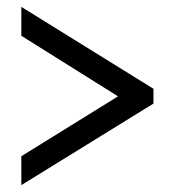

<svg xmlns="http://www.w3.org/2000/svg" viewBox="-20 -637 508 558"><path d="M42 -99V-183L323 -357L42 -533V-617L426 -379V-336Z"/></svg>

Font: Noto Serif Condensed Black
Style: Regular
Weight: 900
Width: 3
Designer: Monotype Design Team
Foundry: Monotype Imaging Inc.
Version: Version 2.015; ttfautohint (v1.8.4.7-5d5b)